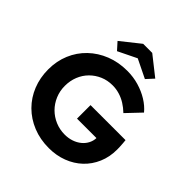

<svg xmlns="http://www.w3.org/2000/svg" viewBox="-239 -1077 1256 1256"><g transform="rotate(45 388.5 -449.5)"><path d="M45 -352Q45 -429 72.5 -494.5Q100 -560 150.5 -608.5Q201 -657 269 -684Q337 -711 418 -711Q474 -711 525 -696Q576 -681 618 -655Q660 -629 688 -595L595 -497Q569 -522 541 -539.5Q513 -557 481.5 -566.5Q450 -576 417 -576Q370 -576 330.5 -559Q291 -542 261 -512Q231 -482 214.5 -441Q198 -400 198 -352Q198 -305 215.5 -263.5Q233 -222 263.5 -191.5Q294 -161 335 -143.5Q376 -126 423 -126Q457 -126 486.5 -136Q516 -146 538.5 -164.5Q561 -183 573.5 -208Q586 -233 586 -261V-285L606 -257H406V-382H730Q731 -371 732.5 -355Q734 -339 734.5 -323.5Q735 -308 735 -299Q735 -231 710.5 -174Q686 -117 642.5 -76Q599 -35 540 -12.5Q481 10 412 10Q331 10 263.5 -17.5Q196 -45 147 -94Q98 -143 71.5 -209Q45 -275 45 -352ZM366 -909H450L583 -804L537 -754L408 -817L279 -754L234 -804Z"/></g></svg>

Font: Mach SemiBold
Style: Regular
Weight: 600
Version: Version 1.002